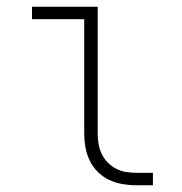

<svg xmlns="http://www.w3.org/2000/svg" viewBox="-20 -550 540 570"><path d="M385 0Q364 0 343.5 -3.5Q323 -7 304 -16Q285 -25 270 -40Q255 -55 246 -74Q237 -93 233.5 -113.5Q230 -134 230 -155V-493H75V-530H270V-155Q270 -139 272.5 -123.5Q275 -108 281.5 -94Q288 -80 299 -68.5Q310 -57 324 -49.5Q338 -42 353.5 -39.5Q369 -37 385 -37H434V0Z"/></svg>

Font: Iosevka Slab Extralight
Style: Regular
Weight: 200
Monospace: yes
Designer: Belleve Invis
Foundry: Belleve Invis
Version: Version 11.1.1; ttfautohint (v1.8.3)